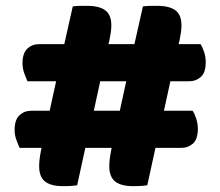

<svg xmlns="http://www.w3.org/2000/svg" viewBox="-20 -635 754 657"><path d="M484 -1Q470 1 458.5 1.5Q447 2 436 2Q394 2 374 -14Q354 -30 354 -66Q354 -89 360 -118L362 -129H272L244 -1Q230 1 218.5 1.5Q207 2 196 2Q154 2 134 -14Q114 -30 114 -66Q114 -89 120 -118L122 -129H47Q42 -140 36 -156.5Q30 -173 30 -190Q30 -225 46.5 -240.5Q63 -256 87 -256H150L172 -357H74Q69 -368 63 -384.5Q57 -401 57 -418Q57 -453 73.5 -468.5Q90 -484 114 -484H200L229 -613Q243 -615 255 -615Q267 -615 278 -615Q320 -615 340.5 -599.5Q361 -584 361 -548Q361 -537 359 -523Q357 -509 354 -495L351 -484H440L469 -613Q483 -615 495 -615Q507 -615 518 -615Q560 -615 580.5 -599.5Q601 -584 601 -548Q601 -537 599 -523Q597 -509 594 -495L591 -484H666Q673 -474 678.5 -457Q684 -440 684 -422Q684 -387 667.5 -372Q651 -357 628 -357H563L541 -256H639Q646 -246 651.5 -229Q657 -212 657 -194Q657 -159 640.5 -144Q624 -129 601 -129H512ZM301 -256H390L412 -357H323Z"/></svg>

Font: Baloo Tammudu
Style: Regular
Weight: 400
Designer: Omkar Shende and Ek Type
Foundry: Ek Type
Version: Version 1.007;PS 1.000;hotconv 1.0.88;makeotf.lib2.5.647800